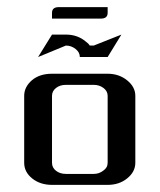

<svg xmlns="http://www.w3.org/2000/svg" viewBox="-20 -519 448 539"><path d="M126 -466.8V-482.9Q126 -499 145 -499H282.2V-482.9Q282.2 -466.8 263.2 -466.8ZM47.9 -62V-250Q47.9 -274.9 69.8 -293.9Q91.3 -312 126 -312H282.2Q314 -312 336.9 -293.5Q359.9 -274.9 359.9 -250V-62Q359.9 -36.6 336.9 -18.1Q314.5 0 282.2 0H126Q92.8 0 70.3 -18.1Q47.9 -36.1 47.9 -62ZM126 -62Q126 -48.3 137.2 -39.6Q148.4 -30.8 165 -30.8H243.2Q258.3 -30.8 270 -40Q282.2 -48.3 282.2 -62V-250Q282.2 -263.2 270.5 -272Q258.8 -280.8 243.2 -280.8H165Q148.4 -280.8 137.2 -272Q126 -263.2 126 -250ZM86.9 -358.9 126 -421.9H165Q197.3 -421.9 220.2 -402.8Q228.5 -397 231.9 -391.1H243.2L320.8 -421.9L282.2 -358.9H204.1Q204.1 -372.1 192.4 -381.3Q180.2 -391.1 165 -391.1Z"/></svg>

Font: Hhenum
Style: Regular
Weight: 400
Designer: T. Christopher White
Version: Version 1.0